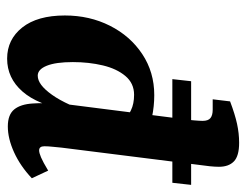

<svg xmlns="http://www.w3.org/2000/svg" viewBox="-98 -600 707 552"><g transform="rotate(90 256.0 -324.5)"><path d="M149 9Q94 9 59.5 -34.5Q25 -78 25 -157Q25 -228 54.5 -286.5Q84 -345 136 -379.5Q188 -414 254 -414Q286 -414 317 -407.5Q348 -401 371 -393L335 -324Q316 -338 297.5 -347Q279 -356 253 -356Q220 -356 199 -331Q178 -306 168.5 -266Q159 -226 159 -180Q159 -131 169.5 -105Q180 -79 198 -79Q211 -79 224.5 -89Q238 -99 253 -120Q268 -141 282 -172L297 -165Q282 -79 243.5 -35Q205 9 149 9ZM344 7Q310 7 295 -11.5Q280 -30 278 -65Q277 -78 277 -100Q277 -122 277 -137L323 -499Q325 -510 326.5 -527.5Q328 -545 328 -553Q328 -569 320 -575.5Q312 -582 296 -582H266L272 -632Q309 -646 336.5 -652Q364 -658 391 -658Q429 -658 444.5 -643Q460 -628 460 -600Q460 -589 458.5 -574Q457 -559 455 -546L405 -148Q404 -136 402.5 -122.5Q401 -109 401 -98Q401 -83 413 -83Q420 -83 433 -88.5Q446 -94 471 -109L493 -62Q458 -29 418.5 -11Q379 7 344 7ZM208 -466 214 -520H512L506 -466Z"/></g></svg>

Font: Yrsa
Style: Italic
Weight: 400
Italic angle: -7.10001°
Designer: Anna Giedrys (Yrsa+Rasa design), David Brezina (Yrsa art-direction, Rasa art-direction, design)
Foundry: Rosetta Type Foundry
Version: Version 2.004